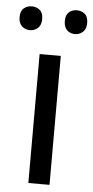

<svg xmlns="http://www.w3.org/2000/svg" viewBox="-64 -763 387 795"><g transform="rotate(5 129.5 -365.0)"><path d="M173 0H85V-536H173ZM-11 -681Q-11 -707 3 -718.5Q17 -730 36 -730Q55 -730 69 -718.5Q83 -707 83 -681Q83 -656 69 -643.5Q55 -631 36 -631Q17 -631 3 -643.5Q-11 -656 -11 -681ZM177 -681Q177 -707 190.5 -718.5Q204 -730 223 -730Q242 -730 256 -718.5Q270 -707 270 -681Q270 -656 256 -643.5Q242 -631 223 -631Q204 -631 190.5 -643.5Q177 -656 177 -681Z"/></g></svg>

Font: Noto Sans Bengali UI
Style: Regular
Weight: 400
Designer: Jelle Bosma - Monotype Design Team
Foundry: Monotype Imaging Inc.
Version: Version 2.003; ttfautohint (v1.8.4.7-5d5b)